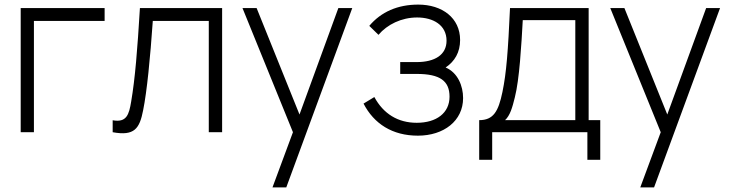

<svg xmlns="http://www.w3.org/2000/svg" viewBox="-20 -575 3172 835"><path d="M127.5 0V-484H435V-540H70V0Z M470 0C565 17.5 587 -16 602.5 -95.5C619 -176.5 633.5 -324.5 644.5 -484H888V0H946V-540H588.5C577.5 -357 567.5 -233.5 550.5 -133.5C541 -76 530.5 -41 470 -52Z M1096 -540H1034.5L1254 0L1165 240H1225L1512 -540H1451.5L1282.5 -77Z M1918 -281.5C1957.5 -308 1981 -347.5 1981 -401C1981 -497 1903 -555 1799 -555C1709.5 -555 1637.5 -523.5 1586 -462.5L1626 -423.5C1664 -468.5 1726 -499 1794 -499C1864 -499 1922 -466 1922 -398C1922 -336.5 1871 -305 1792 -305H1720.5V-253.5H1792.5C1893.5 -253.5 1935 -223 1935 -154.5C1935 -83.5 1878 -41 1792.5 -41C1710.5 -41 1647.5 -80 1608 -153L1561 -124.5C1606.5 -36.5 1686.5 15 1797.5 15C1910 15 1994 -49.5 1994 -148.5C1994 -201 1971 -259 1918 -281.5Z M2120.5 120V0H2534.5V120H2590.5V-52.5H2540V-540H2198C2189.5 -353.5 2182.5 -258.5 2165 -174.5C2147.5 -90.5 2126 -52.5 2064 -52.5V120ZM2176.5 -52.5C2198.5 -73 2208 -107 2219 -151.5C2239 -229.5 2247.5 -378.5 2253.5 -487.5H2482V-52.5Z M2695.5 -540H2634L2853.5 0L2764.5 240H2824.5L3111.5 -540H3051L2882 -77Z"/></svg>

Font: Hauora Light
Style: Regular
Weight: 300
Designer: Wayne Shih
Foundry: WCYS
Version: Version 1.001;hotconv 1.0.109;makeotfexe 2.5.65596